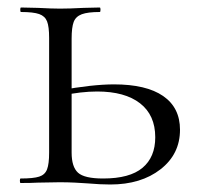

<svg xmlns="http://www.w3.org/2000/svg" viewBox="-20 -488 535 512"><path d="M255 -12Q326 -12 360 -40.5Q394 -69 394 -122Q394 -181 353.5 -212.5Q313 -244 239 -244Q196 -244 144 -233L139 -247Q227 -263 284 -263Q370 -263 415 -232Q460 -201 460 -142Q460 -77 408 -36.5Q356 4 274 4Q248 4 213 1Q199 0 180 -1Q161 -2 139 -2L81 -1Q64 0 35 0Q33 0 33 -6Q33 -12 35 -12Q69 -12 84.5 -17Q100 -22 105.5 -36.5Q111 -51 111 -81V-387Q111 -417 105.5 -431Q100 -445 84.5 -450.5Q69 -456 36 -456Q34 -456 34 -462Q34 -468 36 -468L81 -467Q119 -465 140 -465Q165 -465 203 -467L246 -468Q248 -468 248 -462Q248 -456 246 -456Q214 -456 198 -450Q182 -444 176.5 -429.5Q171 -415 171 -385V-81Q171 -43 188 -27.5Q205 -12 255 -12Z"/></svg>

Font: Cormorant Unicase
Style: Regular
Weight: 400
Designer: Christian Thalmann (Catharsis Fonts)
Foundry: Catharsis Fonts
Version: Version 4.000